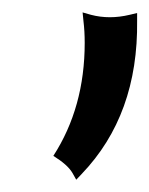

<svg xmlns="http://www.w3.org/2000/svg" viewBox="-20 -149 242 311"><path d="M66.4 103.5Q117.2 24.9 117.2 -79.6Q117.2 -98.6 115.2 -114.7L113.8 -128.9L127.4 -125Q157.2 -117.2 189.9 -125L202.1 -127.9V-115.7Q204.1 37.1 112.3 132.8L103.5 142.1L97.2 130.9Q89.4 117.7 66.4 103.5Z"/></svg>

Font: RaghuMalayalamSans
Style: Regular
Weight: 400
Designer: Prof. R.K.Joshi and Rajith Kumar K. M.
Foundry: Centre for Development of Advanced Computing (C-DAC) Mumbai, (formerly NCST), Swathanthra Malayalam Computing (http://sm
Version: Version 2.2.0+20221109